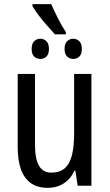

<svg xmlns="http://www.w3.org/2000/svg" viewBox="-20 -892 527 922"><path d="M226 -872Q239 -842 258 -804.5Q277 -767 296 -738V-727H244Q226 -747 204.5 -771Q183 -795 165 -819.5Q147 -844 136 -862V-872ZM174 -706Q191 -706 203 -694Q215 -682 215 -657Q215 -632 203 -620.5Q191 -609 174 -609Q156 -609 144 -620.5Q132 -632 132 -657Q132 -682 144 -694Q156 -706 174 -706ZM331 -706Q349 -706 361 -694Q373 -682 373 -657Q373 -632 361 -620.5Q349 -609 331 -609Q315 -609 302.5 -620.5Q290 -632 290 -657Q290 -682 302.5 -694Q315 -706 331 -706ZM419 -537V0H353L342 -72H337Q325 -45 305.5 -26.5Q286 -8 261.5 1Q237 10 210 10Q159 10 127 -13.5Q95 -37 80 -80.5Q65 -124 65 -186V-537H148V-199Q148 -130 167 -96.5Q186 -63 226 -63Q267 -63 291 -84Q315 -105 325.5 -147Q336 -189 336 -253V-537Z"/></svg>

Font: Noto Sans Display Condensed
Style: Regular
Weight: 400
Width: 3
Designer: Monotype Design Team
Foundry: Monotype Imaging Inc.
Version: Version 2.003